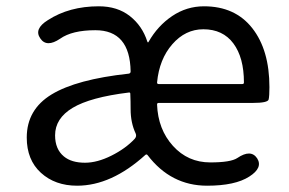

<svg xmlns="http://www.w3.org/2000/svg" viewBox="-20 -577 917 610"><path d="M225 13Q155 13 110 -28Q65 -69 65 -140Q65 -229 144 -277Q223 -325 389 -343Q395 -344 395 -350Q393 -481 283 -481Q209 -481 171 -454Q128 -425 108 -455Q87 -485 132 -513Q200 -557 294 -557Q353 -557 392.5 -526Q432 -495 448 -445Q450 -440 452 -444Q481 -495 527 -526Q573 -557 628 -557Q727 -557 781.5 -487.5Q836 -418 836 -300Q836 -272 833.5 -261Q831 -250 783 -250H484Q479 -250 479 -245Q482 -166 529.5 -113.5Q577 -61 648 -61Q713 -61 734 -75Q777 -104 797 -74Q816 -44 772 -16Q727 13 638 13Q523 13 449 -84Q446 -88 442 -85Q334 13 225 13ZM250 -60Q289 -60 334 -82.5Q379 -105 408 -136Q415 -144 411 -153Q395 -187 395 -230Q395 -256 394 -279Q394 -284 389 -283Q267 -268 211 -234.5Q155 -201 155 -147Q155 -103 183 -80Q207 -60 250 -60ZM479 -315Q479 -310 484 -310H750Q755 -310 755 -315Q755 -394 721.5 -439Q688 -484 626 -484Q569 -484 527.5 -436.5Q486 -389 479 -315Z"/></svg>

Font: Resource Han Rounded KR
Style: Regular
Weight: 400
Designer: Cyano Hao (round all glyphs); Ryoko NISHIZUKA 西塚涼子 (kana, bopomofo & ideographs); Paul D. Hunt (Latin, Greek & Cyrillic)
Foundry: Cyano Hao
Version: 0.990